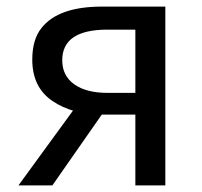

<svg xmlns="http://www.w3.org/2000/svg" viewBox="-20 -563 614 583"><path d="M391 -215H291Q200 -215 139 -256.5Q78 -298 78 -382Q78 -443 106 -478Q157 -543 290 -543H482V0H391ZM391 -473H306Q169 -473 169 -380Q169 -333 205.5 -307Q242 -281 306 -281H391ZM227 -262 303 -235 139 0H36Z"/></svg>

Font: Merged Yaku Han JP
Style: Regular
Weight: 400
Designer: Ryoko NISHIZUKA 西塚涼子 (kana, bopomofo & ideographs); Paul D. Hunt (Latin, Greek & Cyrillic); Sandoll Communications 산돌커뮤니
Foundry: Adobe
Version: Version 2.004